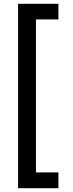

<svg xmlns="http://www.w3.org/2000/svg" viewBox="-20 -831 386 1009"><path d="M75 158V-811H287V-729H169V75H287V158Z"/></svg>

Font: DM Sans 11pt Medium
Style: Regular
Weight: 500
Version: Version 4.004;gftools[0.9.30]